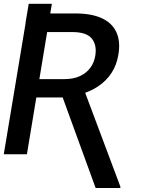

<svg xmlns="http://www.w3.org/2000/svg" viewBox="-20 -797 760 992"><path d="M111.8 -678.7 128.4 -777.3H248L231.4 -678.7ZM120.6 -727.5H370.1Q452.6 -727.5 506.1 -702.9Q559.6 -678.2 581.5 -630.1Q603.5 -582 591.3 -512.7Q582.5 -460.4 556.2 -420.2Q529.8 -379.9 488.8 -352.1Q447.8 -324.2 395 -309.6L357.9 -293.5H135.7L150.9 -388.2H313.5Q359.9 -388.2 393.6 -404.1Q427.2 -419.9 447 -447.3Q466.8 -474.6 472.2 -508.8Q481.4 -564 454.3 -597.7Q427.2 -631.3 353.5 -631.3H223.6L119.1 0H-0.5ZM474.1 174.3 293.5 -321.8H418.5L602.5 168.9L601.1 174.3Z"/></svg>

Font: Inter 24pt Medium
Style: Italic
Weight: 500
Italic angle: -9.3988°
Designer: Rasmus Andersson
Foundry: rsms
Version: Version 4.001;git-66647c0bb